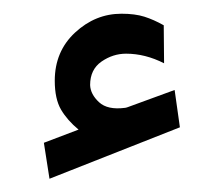

<svg xmlns="http://www.w3.org/2000/svg" viewBox="-20 -804 312 284"><path d="M96.2 -612.3Q79.6 -626 70.3 -641.8Q61 -657.7 61 -684.6Q61 -728 91.1 -755.9Q121.1 -783.7 159.7 -783.7Q179.7 -783.7 193.6 -779.3Q207.5 -774.9 222.2 -766.6L222.7 -710.4Q194.8 -724.6 166.5 -724.6Q147 -724.6 130.1 -712.9Q113.3 -701.2 113.3 -678.2Q113.8 -664.6 126.5 -652.8Q139.2 -641.1 165 -644.5Q166 -644.5 168.9 -645.5L238.3 -670.9L246.1 -615.7L53.2 -539.6L44.9 -592.8Z"/></svg>

Font: Vazirmatn RD
Style: Bold
Weight: 700
Designer: Saber Rastikerdar
Foundry: Saber Rastikerdar
Version: Version 32.102